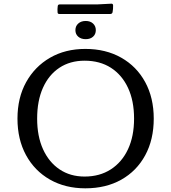

<svg xmlns="http://www.w3.org/2000/svg" viewBox="-20 -1016 931 1044"><path d="M444 8Q335 8 251.5 -39.5Q168 -87 121.5 -172.5Q75 -258 75 -371Q75 -484 122 -569Q169 -654 252 -702Q335 -750 444 -750Q555 -750 639 -702.5Q723 -655 769.5 -569.5Q816 -484 816 -371Q816 -257 769.5 -171.5Q723 -86 639.5 -39Q556 8 444 8ZM440 -56Q522 -56 582.5 -95Q643 -134 676 -204.5Q709 -275 709 -371Q709 -468 676 -538.5Q643 -609 583 -647.5Q523 -686 440 -686Q361 -686 303 -647.5Q245 -609 213.5 -538.5Q182 -468 182 -371Q182 -275 214 -204.5Q246 -134 304 -95Q362 -56 440 -56ZM446 -803Q421 -803 405.5 -816.5Q390 -830 390 -852Q390 -874 405.5 -888Q421 -902 446 -902Q471 -902 486 -888Q501 -874 501 -852Q501 -830 486 -816.5Q471 -803 446 -803ZM294 -983Q295 -992 305 -992H508L586 -996Q595 -996 595 -986Q595 -977 594.5 -967.5Q594 -958 592 -949Q589 -940 580 -940H302Q293 -940 293 -950Q292 -958 292.5 -966.5Q293 -975 294 -983Z"/></svg>

Font: Hahmlet
Style: Regular
Weight: 400
Designer: Minjoo Ham & Mark Frömberg
Foundry: hypertype
Version: Version 1.002